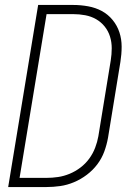

<svg xmlns="http://www.w3.org/2000/svg" viewBox="-20 -755 540 775"><path d="M13 0 134 -735H275Q306 -735 336 -729.5Q366 -724 391 -710.5Q416 -697 434.5 -674.5Q453 -652 462 -624.5Q471 -597 471 -566.5Q471 -536 466 -505L416 -199Q411 -171 401 -143.5Q391 -116 373 -92Q355 -68 330.5 -49.5Q306 -31 278.5 -19.5Q251 -8 223 -4Q195 0 167 0ZM59 -37H167Q191 -37 214.5 -40.5Q238 -44 261 -53.5Q284 -63 304.5 -78.5Q325 -94 340 -114.5Q355 -135 364 -158.5Q373 -182 377 -205L427 -511Q431 -536 431 -560.5Q431 -585 424 -607.5Q417 -630 402.5 -648Q388 -666 368 -677.5Q348 -689 324 -693.5Q300 -698 275 -698H168Z"/></svg>

Font: Iosevka Term Curly Extralight
Style: Italic
Weight: 200
Italic angle: -9°
Designer: Belleve Invis
Foundry: Belleve Invis
Version: Version 32.3.0